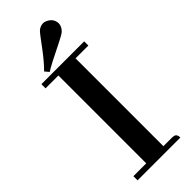

<svg xmlns="http://www.w3.org/2000/svg" viewBox="-252 -797 827 827"><g transform="rotate(-45 161.5 -383.5)"><path d="M292 0Q292 -21.5 276.4 -24.4Q271.5 -25.4 266.6 -25.4H213.9V-560.5H292V-585.9H31.2V-560.5H109.4V-25.4H31.2V0ZM252.9 -683.6Q268.6 -699.2 269.5 -716.8Q269.5 -746.1 242.2 -760.7Q231.4 -766.6 220.7 -766.6Q204.1 -765.6 191.4 -754.9Q181.6 -746.1 142.6 -692.4Q109.4 -647.5 78.1 -616.2L93.8 -597.7Q119.1 -614.3 209 -658.2Q241.2 -673.8 252.9 -683.6Z"/></g></svg>

Font: Abhaya Libre SemiBold
Style: Regular
Weight: 600
Designer: Pushpananda Ekanayake, Sol Matas, Pathum Egodawatta
Foundry: Mooniak
Version: Version 1.050 ; ttfautohint (v1.6)